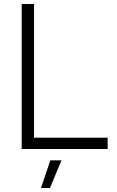

<svg xmlns="http://www.w3.org/2000/svg" viewBox="-20 -749 589 965"><path d="M89 0V-729H151V-34L132 -57H521V0ZM186 196 233 57H289L231 196Z"/></svg>

Font: Mona Sans Light
Style: Regular
Weight: 300
Designer: Deni Anggara
Foundry: GitHub
Version: Version 2.000